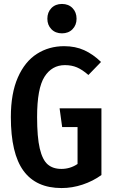

<svg xmlns="http://www.w3.org/2000/svg" viewBox="-20 -939 578 973"><path d="M492 -625 428 -559Q397 -586 370 -597.5Q343 -609 309 -609Q243 -609 205.5 -550Q168 -491 168 -346Q168 -244 181.5 -186.5Q195 -129 221.5 -106Q248 -83 291 -83Q336 -83 373 -108V-295H295L282 -390H494V-52Q451 -21 398.5 -3.5Q346 14 292 14Q163 14 99 -73.5Q35 -161 35 -346Q35 -466 70.5 -546.5Q106 -627 167 -666Q228 -705 305 -705Q362 -705 407 -684.5Q452 -664 492 -625ZM368 -844Q368 -812 347.5 -791Q327 -770 294 -770Q261 -770 240.5 -791Q220 -812 220 -844Q220 -877 240.5 -898Q261 -919 294 -919Q327 -919 347.5 -898Q368 -877 368 -844Z"/></svg>

Font: Fira Sans Compressed Medium
Style: Regular
Weight: 500
Width: 1
Designer: bBox Type GmbH & Carrois Corporate GbR & Edenspiekermann AG
Foundry: bBox Type GmbH & Carrois Corporate GbR & Edenspiekermann AG
Version: Version 4.301